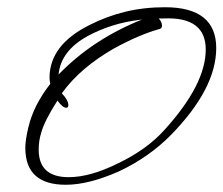

<svg xmlns="http://www.w3.org/2000/svg" viewBox="-20 -486 618 531"><path d="M162 25Q50 25 50 -77Q50 -98 58 -132Q66 -166 81.5 -196Q97 -226 119 -254Q118 -259 117.5 -263Q117 -267 117 -271Q117 -362 228 -417Q275 -441 326.5 -453.5Q378 -466 436 -466Q578 -466 578 -353Q578 -241 453 -113Q393 -52 311 -13Q226 25 162 25ZM170 4Q230 4 308 -35Q387 -73 436 -128Q549 -253 549 -349Q549 -440 433 -435H419Q428 -425 428 -415Q428 -408 422 -406Q367 -391 297 -353Q202 -299 151 -228Q169 -209 169 -195Q169 -188 163 -188Q153 -188 139 -208Q103 -152 94 -119Q87 -97 87 -72Q87 4 170 4ZM142 -280Q237 -378 373 -432Q328 -427 290.5 -415Q253 -403 222 -386Q148 -345 142 -280Z"/></svg>

Font: Whisper
Style: Regular
Weight: 400
Designer: Robert E. Leuschke
Foundry: Robert E. Leuschke
Version: Version 1.010; ttfautohint (v1.8.4.7-5d5b)